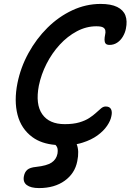

<svg xmlns="http://www.w3.org/2000/svg" viewBox="-20 -731 665 979"><path d="M179 228Q137 228 116.5 212.5Q96 197 102 167Q106 146 119.5 134.5Q133 123 164 120Q219 114 243 98Q267 82 273 53Q276 33 272 22Q269 14 263 8Q191 2 145 -32Q88 -74 69.5 -145.5Q51 -217 69 -307Q85 -387 125 -460Q165 -533 222 -589.5Q279 -646 348.5 -678.5Q418 -711 493 -711Q546 -711 577.5 -695.5Q609 -680 619.5 -652Q630 -624 622 -585Q618 -564 606.5 -544.5Q595 -525 577.5 -513.5Q560 -502 539 -502Q524 -502 518.5 -509Q513 -516 513 -528Q513 -540 516 -554Q519 -566 517 -576Q515 -586 505 -591.5Q495 -597 471 -597Q420 -597 372 -571.5Q324 -546 284.5 -503Q245 -460 217.5 -406Q190 -352 178 -294Q160 -199 195.5 -148.5Q231 -98 310 -98Q354 -98 384.5 -107Q415 -116 435.5 -129.5Q456 -143 470.5 -156.5Q485 -170 496 -179Q507 -188 519 -188Q539 -188 546 -174.5Q553 -161 548 -139Q544 -116 526 -89.5Q508 -63 477 -40.5Q446 -18 402 -4Q387 1 371 4Q385 39 374 91Q362 153 310 190.5Q258 228 179 228Z"/></svg>

Font: Shantell Sans Light Medium
Style: Italic
Weight: 500
Italic angle: -11°
Version: Version 1.011;[c5ecc13dd]